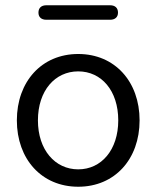

<svg xmlns="http://www.w3.org/2000/svg" viewBox="-20 -700 594 729"><path d="M277 9C416 9 510 -96 510 -243C510 -390 416 -495 277 -495C138 -495 44 -390 44 -243C44 -96 138 9 277 9ZM277 -57C189 -57 124 -131 124 -243C124 -356 189 -429 277 -429C365 -429 429 -356 429 -243C429 -131 365 -57 277 -57ZM156 -625H398C417 -625 428 -635 428 -652C428 -670 417 -680 398 -680H156C137 -680 126 -670 126 -652C126 -635 137 -625 156 -625Z"/></svg>

Font: SN Pro Book
Style: Regular
Weight: 350
Designer: Tobias Whetton
Foundry: Supernotes
Version: Version 1.003;Glyphs 3.3 (3324)